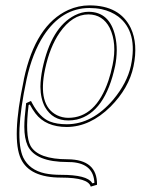

<svg xmlns="http://www.w3.org/2000/svg" viewBox="-20 -462 525 717"><path d="M234.9 -22Q337.4 -22 384.8 -160.6Q394 -188 400.4 -219.2Q417.5 -300.3 389.6 -357.9Q363.8 -407.7 310.5 -408.2Q250 -408.2 202.6 -339.8Q166 -286.6 148.4 -204.1Q119.6 -68.4 192.9 -31.7Q212.9 -22 234.9 -22ZM478.5 -213.9Q461.4 -132.8 392.6 -63.5Q316.4 11.7 229.5 12.2Q150.9 12.2 112.3 -38.6Q101.6 -52.7 91.3 -71.8L86.9 -69.8Q72.8 43.9 94.2 83Q123 132.8 232.9 132.8Q343.8 133.8 342.3 228L318.8 234.9Q309.6 201.2 208.5 201.2Q90.8 201.2 58.1 131.3Q22.5 55.7 68.4 -161.1Q68.8 -164.6 69.3 -167Q112.3 -368.7 234.9 -424.8Q273.4 -441.9 314 -441.9Q427.2 -441.9 468.3 -357.4Q496.1 -297.9 478.5 -213.9ZM234.9 -12.2Q176.3 -12.2 147.9 -62.5Q131.3 -93.8 130.9 -138.2Q131.3 -169.4 138.7 -206.1Q171.4 -359.9 259.3 -404.8Q285.6 -418 310.5 -418Q389.2 -418 410.2 -327.6Q416 -301.8 416 -273.4Q415.5 -243.7 410.2 -216.8Q373 -41.5 267.1 -15.6Q251 -12.2 234.9 -12.2ZM468.8 -216.3Q495.6 -342.8 421.9 -399.9Q395 -419.9 359.4 -427.7Q337.4 -432.1 314 -432.1Q210.9 -432.1 143.1 -329.1Q100.6 -263.7 79.1 -165Q32.7 53.7 66.9 126.5Q89.8 172.9 147.9 185.5Q174.3 190.9 208.5 190.9Q304.7 190.9 323.7 220.7Q324.7 222.2 325.2 222.7L332.5 220.7Q329.6 149.9 249.5 143.6Q241.2 143.1 232.9 143.1Q112.8 143.1 83.5 82.5Q70.8 54.7 70.8 11.7Q70.8 -20 77.1 -71.3L77.6 -76.7L95.7 -85L100.1 -76.7Q128.9 -22.9 166 -8.3Q191.9 2 229.5 2Q324.2 2 402.8 -89.8Q454.6 -151.9 468.8 -216.3Z"/></svg>

Font: Linux Biolinum Outline O
Style: Italic
Weight: 400
Italic angle: -12°
Designer: Philipp H. Poll
Foundry: Philipp H. Poll
Version: Version 0.6.2